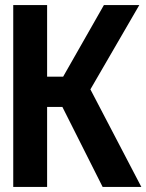

<svg xmlns="http://www.w3.org/2000/svg" viewBox="-20 -734 575 754"><path d="M32 0V-714H165V-433H228L388 -714H527L335 -383L535 0H383L225 -314H165V0Z"/></svg>

Font: Noto Sans Mono Condensed
Style: Bold
Weight: 700
Width: 3
Designer: Monotype Design Team
Foundry: Monotype Imaging Inc.
Version: Version 2.014